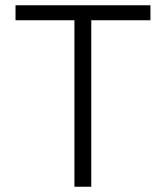

<svg xmlns="http://www.w3.org/2000/svg" viewBox="-20 -710 631 730"><path d="M263 0V-633H39V-690H552V-633H327V0Z"/></svg>

Font: Mozilla Text ExtraLight
Style: Regular
Weight: 200
Designer: Studio DRAMA
Foundry: Studio DRAMA
Version: Version 1.000